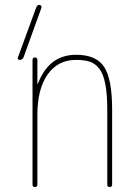

<svg xmlns="http://www.w3.org/2000/svg" viewBox="-20 -750 540 770"><path d="M58.6 -509.8Q54.7 -509.8 52.2 -512.7Q49.8 -515.6 51.8 -519.5L125 -719.7Q127.9 -729.5 138.7 -730.5Q141.6 -730.5 144.5 -727.1Q147.5 -723.6 146.5 -719.7L74.2 -519.5Q69.3 -509.8 58.6 -509.8ZM130.9 -414.1Q132.8 -414.1 132.8 -416Q176.8 -530.3 285.2 -530.3Q366.2 -530.3 397.9 -481.4Q429.7 -432.6 429.7 -309.6V-9.8Q429.7 0 419.9 0Q410.2 0 410.2 -9.8V-309.6Q410.2 -373 402.3 -413.1Q394.5 -453.1 378.4 -474.1Q362.3 -495.1 340.8 -502.4Q319.3 -509.8 285.2 -509.8Q211.9 -509.8 170.9 -451.2Q129.9 -392.6 129.9 -290V-9.8Q129.9 0 120.1 0Q110.4 0 110.4 -9.8V-509.8Q110.4 -519.5 120.1 -519.5Q129.9 -519.5 129.9 -509.8V-415Q129.9 -414.1 130.9 -414.1Z"/></svg>

Font: Rounded-L Mgen+ 2m thin
Style: Regular
Weight: 100
Designer: [Source Han Sans]
Ryoko NISHIZUKA  (kana & ideographs); Paul D. Hunt (Latin, Greek & Cyrillic); Wenlong ZHANG  (bopomofo
Version: Version 1.059.20150602